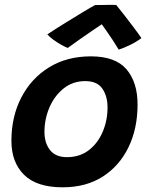

<svg xmlns="http://www.w3.org/2000/svg" viewBox="-20 -767 626 799"><path d="M240.5 12.5Q133 12.5 80.2 -39.5Q27.5 -91.5 27.5 -181Q27.5 -282 68.8 -361.5Q110 -441 184.2 -486.8Q258.5 -532.5 358 -532.5Q460.5 -532.5 506.5 -478.5Q552.5 -424.5 552.5 -332Q552.5 -232.5 515 -154.8Q477.5 -77 407.8 -32.2Q338 12.5 240.5 12.5ZM258.5 -113Q312 -113 349.8 -142.2Q387.5 -171.5 407.5 -218.8Q427.5 -266 427.5 -320Q427.5 -367 405.8 -398.2Q384 -429.5 335 -429.5Q282.5 -429.5 244.2 -398.5Q206 -367.5 185.5 -319.2Q165 -271 165 -218Q165 -172 188.2 -142.5Q211.5 -113 258.5 -113ZM463.5 -746.5Q478.5 -728.5 497.5 -703.8Q516.5 -679 535.5 -654Q554.5 -629 568.5 -608.5Q547.5 -592.5 521 -579.8Q494.5 -567 474 -560.5Q463.5 -578 449.8 -599Q436 -620 423.2 -638.2Q410.5 -656.5 403.5 -666Q390 -657 364.2 -639.5Q338.5 -622 310.8 -602.5Q283 -583 262 -567.5Q251 -571.5 234.2 -581Q217.5 -590.5 201.5 -602.2Q185.5 -614 177 -624Q212.5 -647.5 253 -672.5Q293.5 -697.5 327 -717.8Q360.5 -738 376 -746Q383.5 -746 400.8 -746.2Q418 -746.5 436 -746.8Q454 -747 463.5 -746.5Z"/></svg>

Font: Grandstander SemiBold
Style: Italic
Weight: 600
Italic angle: -15°
Designer: Tyler Finck
Foundry: Etcetera Type Co
Version: Version 1.200; ttfautohint (v1.8.3)